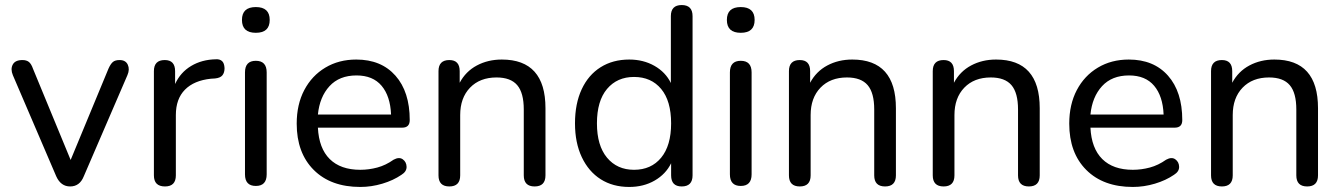

<svg xmlns="http://www.w3.org/2000/svg" viewBox="-20 -732 5316 761"><path d="M258 7Q221 7 203 -33L31 -434Q21 -458 30.5 -476Q40 -494 69 -494Q85 -494 94.5 -486.5Q104 -479 111 -459L260 -98L410 -460Q418 -478 427 -486Q436 -494 454 -494Q478 -494 486.5 -475.5Q495 -457 485 -434L312 -33Q296 7 258 7Z M634 7Q590 7 590 -37V-450Q590 -494 633 -494Q674 -494 674 -450V-399Q695 -445 737.5 -470.5Q780 -496 836 -497Q851 -498 860 -490Q869 -482 870 -462Q870 -444 861.5 -433.5Q853 -423 832 -421L816 -420Q749 -413 713 -376.5Q677 -340 677 -276V-37Q677 7 634 7Z M994 5Q951 5 951 -41V-445Q951 -491 994 -491Q1037 -491 1037 -445V-41Q1037 5 994 5ZM994 -602Q939 -602 939 -653Q939 -704 994 -704Q1049 -704 1049 -653Q1049 -602 994 -602Z M1408 9Q1291 9 1223.5 -58.5Q1156 -126 1156 -242Q1156 -318 1186 -375Q1216 -432 1269.5 -464Q1323 -496 1392 -496Q1491 -496 1547.5 -432Q1604 -368 1604 -256Q1604 -226 1574 -226H1240Q1244 -144 1287 -101.5Q1330 -59 1408 -59Q1442 -59 1475.5 -68Q1509 -77 1540 -99Q1562 -111 1576.5 -100.5Q1591 -90 1591.5 -71Q1592 -52 1571 -39Q1539 -17 1495.5 -4Q1452 9 1408 9ZM1240 -278H1530Q1527 -351 1492.5 -392Q1458 -433 1393 -433Q1325 -433 1286 -390.5Q1247 -348 1240 -278Z M1761 7Q1718 7 1718 -37V-450Q1718 -494 1761 -494Q1802 -494 1802 -450V-404Q1826 -449 1870 -472.5Q1914 -496 1969 -496Q2142 -496 2142 -303V-37Q2142 7 2099 7Q2056 7 2056 -37V-298Q2056 -364 2030 -394.5Q2004 -425 1948 -425Q1882 -425 1843 -384.5Q1804 -344 1804 -276V-37Q1804 7 1761 7Z M2493 -59Q2561 -59 2600.5 -107Q2640 -155 2640 -243Q2640 -332 2600.5 -379.5Q2561 -427 2493 -427Q2426 -427 2386 -379.5Q2346 -332 2346 -243Q2346 -155 2386 -107Q2426 -59 2493 -59ZM2474 9Q2409 9 2361 -21.5Q2313 -52 2286 -109Q2259 -166 2259 -243Q2259 -321 2285.5 -378Q2312 -435 2360.5 -465.5Q2409 -496 2474 -496Q2530 -496 2574 -471Q2618 -446 2639 -403V-668Q2639 -712 2682 -712Q2725 -712 2725 -668V-37Q2725 7 2682 7Q2640 7 2640 -37V-85Q2619 -42 2575 -16.5Q2531 9 2474 9Z M2916 5Q2873 5 2873 -41V-445Q2873 -491 2916 -491Q2959 -491 2959 -445V-41Q2959 5 2916 5ZM2916 -602Q2861 -602 2861 -653Q2861 -704 2916 -704Q2971 -704 2971 -653Q2971 -602 2916 -602Z M3150 7Q3107 7 3107 -37V-450Q3107 -494 3150 -494Q3191 -494 3191 -450V-404Q3215 -449 3259 -472.5Q3303 -496 3358 -496Q3531 -496 3531 -303V-37Q3531 7 3488 7Q3445 7 3445 -37V-298Q3445 -364 3419 -394.5Q3393 -425 3337 -425Q3271 -425 3232 -384.5Q3193 -344 3193 -276V-37Q3193 7 3150 7Z M3720 7Q3677 7 3677 -37V-450Q3677 -494 3720 -494Q3761 -494 3761 -450V-404Q3785 -449 3829 -472.5Q3873 -496 3928 -496Q4101 -496 4101 -303V-37Q4101 7 4058 7Q4015 7 4015 -37V-298Q4015 -364 3989 -394.5Q3963 -425 3907 -425Q3841 -425 3802 -384.5Q3763 -344 3763 -276V-37Q3763 7 3720 7Z M4470 9Q4353 9 4285.5 -58.5Q4218 -126 4218 -242Q4218 -318 4248 -375Q4278 -432 4331.5 -464Q4385 -496 4454 -496Q4553 -496 4609.5 -432Q4666 -368 4666 -256Q4666 -226 4636 -226H4302Q4306 -144 4349 -101.5Q4392 -59 4470 -59Q4504 -59 4537.5 -68Q4571 -77 4602 -99Q4624 -111 4638.5 -100.5Q4653 -90 4653.5 -71Q4654 -52 4633 -39Q4601 -17 4557.5 -4Q4514 9 4470 9ZM4302 -278H4592Q4589 -351 4554.5 -392Q4520 -433 4455 -433Q4387 -433 4348 -390.5Q4309 -348 4302 -278Z M4823 7Q4780 7 4780 -37V-450Q4780 -494 4823 -494Q4864 -494 4864 -450V-404Q4888 -449 4932 -472.5Q4976 -496 5031 -496Q5204 -496 5204 -303V-37Q5204 7 5161 7Q5118 7 5118 -37V-298Q5118 -364 5092 -394.5Q5066 -425 5010 -425Q4944 -425 4905 -384.5Q4866 -344 4866 -276V-37Q4866 7 4823 7Z"/></svg>

Font: Chiron GoRound TC N
Style: Regular
Weight: 350
Designer: Ryoko NISHIZUKA 西塚涼子 (kana, bopomofo & ideographs); Paul D. Hunt (Latin, Greek & Cyrillic); Sandoll Communications 산돌커뮤니
Foundry: Adobe
Version: Version 1.000;hotconv 1.1.1;makeotfexe 2.6.0